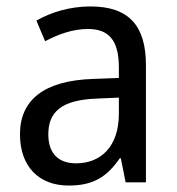

<svg xmlns="http://www.w3.org/2000/svg" viewBox="-20 -566 548 596"><path d="M261 -546C197 -546 138 -528 93 -502L120 -438C162 -460 206 -476 253 -476C316 -476 349 -443 349 -357V-324L269 -321C117 -316 42 -256 42 -149C42 -49 101 10 193 10C270 10 312 -17 352 -75H355L370 0H433V-364C433 -486 380 -546 261 -546ZM281 -260 349 -263V-213C349 -111 293 -59 216 -59C164 -59 130 -87 130 -149C130 -218 170 -256 281 -260Z"/></svg>

Font: Noto Sans Gurmukhi UI SemiCondensed
Style: Regular
Weight: 400
Width: 4
Designer: Jelle Bosma - Monotype Design Team
Foundry: Monotype Imaging Inc.
Version: Version 2.004